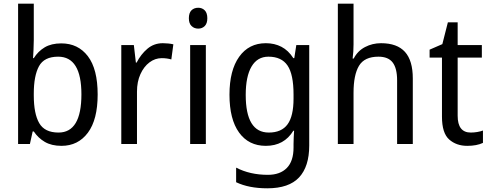

<svg xmlns="http://www.w3.org/2000/svg" viewBox="-20 -780 2655 1040"><path d="M163 -563Q163 -536 161.5 -510Q160 -484 159 -465H163Q186 -502 222 -523.5Q258 -545 312 -545Q403 -545 456 -475.5Q509 -406 509 -268Q509 -132 456 -61Q403 10 313 10Q259 10 222.5 -11.5Q186 -33 163 -68H157L142 0H78V-760H163ZM295 -473Q219 -473 191 -421Q163 -369 163 -273V-263Q163 -164 192.5 -113Q222 -62 297 -62Q421 -62 421 -269Q421 -473 295 -473Z M862 -546Q876 -546 891 -544.5Q906 -543 919 -540L908 -458Q884 -465 856 -465Q820 -465 789.5 -442Q759 -419 740.5 -378Q722 -337 722 -284V0H637V-536H705L716 -441H720Q743 -486 778.5 -516Q814 -546 862 -546Z M1054 -738Q1075 -738 1089 -724Q1103 -710 1103 -681Q1103 -653 1089 -639Q1075 -625 1054 -625Q1032 -625 1017.5 -639Q1003 -653 1003 -681Q1003 -710 1017 -724Q1031 -738 1054 -738ZM1095 -536V0H1010V-536Z M1420 -546Q1467 -546 1504.5 -526.5Q1542 -507 1569 -465H1574L1585 -536H1655V8Q1655 122 1600 181Q1545 240 1428 240Q1328 240 1259 207V128Q1334 167 1431 167Q1497 167 1533.5 130Q1570 93 1570 19V0Q1570 -14 1571 -36Q1572 -58 1573 -72H1569Q1519 10 1420 10Q1327 10 1275 -62Q1223 -134 1223 -267Q1223 -399 1275.5 -472.5Q1328 -546 1420 -546ZM1434 -473Q1374 -473 1342.5 -419.5Q1311 -366 1311 -266Q1311 -62 1436 -62Q1505 -62 1537.5 -106.5Q1570 -151 1570 -246V-268Q1570 -377 1537.5 -425Q1505 -473 1434 -473Z M1895 -540Q1895 -498 1890 -463H1896Q1917 -504 1957 -525Q1997 -546 2044 -546Q2131 -546 2173.5 -499Q2216 -452 2216 -355V0H2131V-345Q2131 -410 2107 -441.5Q2083 -473 2030 -473Q1954 -473 1924.5 -423.5Q1895 -374 1895 -278V0H1810V-760H1895Z M2530 -62Q2547 -62 2565 -65Q2583 -68 2596 -73V-6Q2562 10 2511 10Q2452 10 2413 -24.5Q2374 -59 2374 -148V-468H2307V-511L2376 -541L2406 -659H2459V-536H2590V-468H2459V-153Q2459 -62 2530 -62Z"/></svg>

Font: Noto Sans Sinhala UI SemiCondensed
Style: Regular
Weight: 400
Width: 4
Designer: Jelle Bosma - Monotype Design Team
Foundry: Monotype Imaging Inc.
Version: Version 2.006; ttfautohint (v1.8.4.7-5d5b)